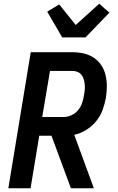

<svg xmlns="http://www.w3.org/2000/svg" viewBox="-20 -1017 640 1037"><path d="M25 0 146 -735H370Q401 -735 431 -728.5Q461 -722 485.5 -706Q510 -690 526.5 -665.5Q543 -641 550 -612Q557 -583 557 -551.5Q557 -520 552 -489Q546 -456 534 -423Q522 -390 499 -362Q476 -334 445 -315Q414 -296 381 -289L487 0H363L258 -284H192L145 0ZM323 -385Q345 -385 366.5 -395Q388 -405 402.5 -423Q417 -441 424 -462.5Q431 -484 434 -505Q437 -520 438 -534.5Q439 -549 437.5 -563Q436 -577 432 -590Q428 -603 419.5 -613.5Q411 -624 398 -629Q385 -634 371 -634H250L208 -385ZM316 -815 235 -954 300 -993 389 -882 516 -997 543 -973 571 -949 442 -815Z"/></svg>

Font: Iosevka Extended
Style: Bold Italic
Weight: 700
Width: 7
Italic angle: -9°
Monospace: yes
Designer: Belleve Invis
Foundry: Belleve Invis
Version: Version 32.5.0; ttfautohint (v1.8.4)